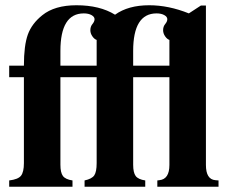

<svg xmlns="http://www.w3.org/2000/svg" viewBox="-20 -711 873 731"><path d="M812 0H579V-24L587 -25Q625 -29 625 -83V-417H487V-84Q487 -54 496.5 -41Q506 -28 533 -24V0H302V-24Q330 -30 339 -43.5Q348 -57 348 -90V-417H210V-84Q210 -54 219.5 -41Q229 -28 256 -24V0H15V-24Q49 -28 60 -42Q71 -56 71 -90V-417H15V-461H71Q71 -538 86 -579.5Q101 -621 141 -653Q188 -691 271 -691Q360 -691 418 -655Q468 -691 548 -691Q622 -691 699 -660L745 -690H764V-83Q764 -28 800 -25L812 -24ZM625 -461V-559Q616 -562 608.5 -573Q601 -584 601 -596Q601 -610 609 -619.5Q617 -629 617 -638Q617 -647 605.5 -653.5Q594 -660 576 -660Q487 -660 487 -517V-461ZM348 -461V-559Q339 -562 331.5 -573Q324 -584 324 -596Q324 -610 332 -619.5Q340 -629 340 -638Q340 -647 328.5 -653.5Q317 -660 299 -660Q210 -660 210 -517V-461Z"/></svg>

Font: STIX
Style: Bold
Weight: 700
Designer: MicroPress Inc., with final additions and corrections provided by Coen Hoffman, Elsevier (retired)
Version: Version 1.1.1